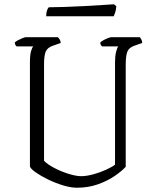

<svg xmlns="http://www.w3.org/2000/svg" viewBox="-20 -878 727 898"><path d="M340 0Q311 0 275 -11Q239 -22 205 -38.5Q171 -55 147.5 -71.5Q124 -88 120 -99V-587Q120 -622 125.5 -639.5Q131 -657 135 -661H58Q51 -665 49 -679Q53 -684 63.5 -689.5Q74 -695 85 -699.5Q96 -704 100 -704H251Q255 -700 259 -694Q263 -688 264 -677L227 -664Q201 -655 193.5 -636Q186 -617 186 -577V-126Q201 -110 233 -93Q265 -76 300.5 -65Q336 -54 359 -54Q385 -54 417.5 -63Q450 -72 478 -85Q506 -98 518 -108V-587Q518 -616 523 -635.5Q528 -655 533 -661H457Q454 -664 451.5 -668Q449 -672 449 -679Q453 -684 464 -690Q475 -696 485.5 -700Q496 -704 500 -704H634Q637 -701 641 -693.5Q645 -686 645 -677L608 -664Q583 -655 575.5 -636Q568 -617 568 -574V-98Q550 -78 516.5 -55Q483 -32 438 -16Q393 0 340 0ZM196 -802Q196 -819 200 -829.5Q204 -840 208 -844Q238 -844 282.5 -845.5Q327 -847 373.5 -849.5Q420 -852 458 -854.5Q496 -857 513 -858L524 -849Q523 -833 519 -820.5Q515 -808 512 -802Z"/></svg>

Font: Texturina Thin
Style: Regular
Weight: 100
Designer: Guillermo Torres Carreño
Foundry: Omnibus-Type
Version: Version 1.002; ttfautohint (v1.8.3)